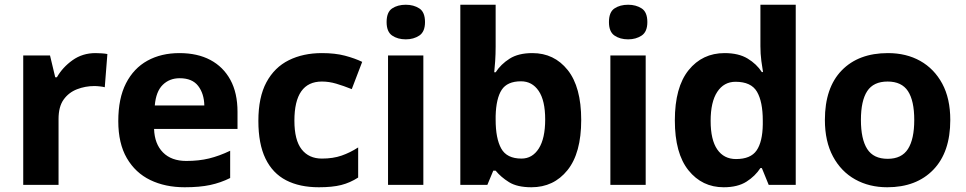

<svg xmlns="http://www.w3.org/2000/svg" viewBox="-20 -780 4074 810"><path d="M383 -556Q394 -556 409 -555Q424 -554 433 -552L422 -412Q415 -414 401.5 -415.5Q388 -417 378 -417Q340 -417 305 -403.5Q270 -390 248.5 -360Q227 -330 227 -278V0H78V-546H191L213 -454H220Q244 -496 286 -526Q328 -556 383 -556Z M737 -556Q813 -556 867.5 -527Q922 -498 952 -443Q982 -388 982 -308V-236H630Q632 -173 667.5 -137Q703 -101 766 -101Q819 -101 862 -111.5Q905 -122 951 -144V-29Q911 -9 866.5 0.5Q822 10 759 10Q677 10 614 -20.5Q551 -51 515 -113Q479 -175 479 -269Q479 -365 511.5 -428.5Q544 -492 602 -524Q660 -556 737 -556ZM738 -450Q695 -450 666.5 -422Q638 -394 633 -335H842Q841 -385 816 -417.5Q791 -450 738 -450Z M1325 10Q1244 10 1187 -19.5Q1130 -49 1100 -111Q1070 -173 1070 -270Q1070 -370 1104 -433Q1138 -496 1198.5 -526Q1259 -556 1338 -556Q1394 -556 1435.5 -545Q1477 -534 1508 -519L1464 -404Q1429 -418 1398.5 -427Q1368 -436 1338 -436Q1222 -436 1222 -271Q1222 -189 1252.5 -150Q1283 -111 1338 -111Q1385 -111 1421 -123.5Q1457 -136 1491 -158V-31Q1457 -9 1419.5 0.5Q1382 10 1325 10Z M1766 -546V0H1617V-546ZM1692 -760Q1725 -760 1749 -744.5Q1773 -729 1773 -686.8Q1773 -646 1749 -630Q1725 -614 1692 -614Q1657.7 -614 1634.4 -630Q1611 -646 1611 -686.8Q1611 -729 1634.4 -744.5Q1657.7 -760 1692 -760Z M2071 -583Q2071 -552 2069 -522Q2067 -492 2065 -475H2071Q2093 -509 2130 -532.5Q2167 -556 2226 -556Q2318 -556 2375 -484.5Q2432 -413 2432 -274Q2432 -134 2374 -62Q2316 10 2222 10Q2162 10 2127.5 -11.5Q2093 -33 2071 -60H2061L2036 0H1922V-760H2071ZM2178 -437Q2120 -437 2096.5 -401Q2073 -365 2071 -291V-275Q2071 -196 2094.5 -153.5Q2118 -111 2180 -111Q2226 -111 2253 -153.5Q2280 -196 2280 -276Q2280 -356 2252.5 -396.5Q2225 -437 2178 -437Z M2704 -546V0H2555V-546ZM2630 -760Q2663 -760 2687 -744.5Q2711 -729 2711 -686.8Q2711 -646 2687 -630Q2663 -614 2630 -614Q2595.7 -614 2572.4 -630Q2549 -646 2549 -686.8Q2549 -729 2572.4 -744.5Q2595.7 -760 2630 -760Z M3033 10Q2942 10 2884.5 -61.5Q2827 -133 2827 -272Q2827 -412 2885 -484Q2943 -556 3037 -556Q3096 -556 3134 -533Q3172 -510 3194 -476H3199Q3196 -492 3192 -522.5Q3188 -553 3188 -585V-760H3337V0H3223L3194 -71H3188Q3166 -37 3129 -13.5Q3092 10 3033 10ZM3085 -109Q3147 -109 3172 -145.5Q3197 -182 3198 -255V-271Q3198 -351 3173.5 -393Q3149 -435 3083 -435Q3034 -435 3006 -392.5Q2978 -350 2978 -270Q2978 -190 3006 -149.5Q3034 -109 3085 -109Z M3989 -273.7Q3989 -138 3917.5 -64Q3846 10 3723 10Q3647.1 10 3587.8 -23.1Q3528.4 -56.2 3494.2 -119.8Q3460 -183.4 3460 -274Q3460 -410 3531 -483Q3602 -556 3726 -556Q3803.4 -556 3862.2 -523Q3921 -490 3955 -427.3Q3989 -364.5 3989 -273.7ZM3612 -274Q3612 -193 3638.5 -151.5Q3665 -110 3724.9 -110Q3784 -110 3810.5 -151.5Q3837 -193 3837 -274Q3837 -355 3810.5 -395.5Q3784 -436 3724.5 -436Q3665 -436 3638.5 -395.5Q3612 -355 3612 -274Z"/></svg>

Font: Noto Sans Gunjala Gondi
Style: Regular
Weight: 400
Designer: Ek Type
Foundry: Ek Type
Version: Version 1.004